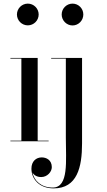

<svg xmlns="http://www.w3.org/2000/svg" viewBox="-20 -780 588 1060"><path d="M73.5 -700C73.5 -667 100.5 -640 133.5 -640C166.5 -640 193.5 -667 193.5 -700C193.5 -733 166.5 -760 133.5 -760C100.5 -760 73.5 -733 73.5 -700ZM320.5 -700C320.5 -667 347.5 -639.5 380.5 -639.5C413.5 -639.5 440 -667 440 -700C440 -733 413.5 -760 380.5 -760C347.5 -760 320.5 -733 320.5 -700ZM37.5 -3.5V0H248.5V-3.5H188V-460H37.5V-456.5H98V-3.5ZM433 -460H262.5V-456.5H343.5V-20C343.5 107 361 255.5 271 255.5C208.5 255.5 168 219 159 171.5C167.5 188.5 186 197.5 207.5 197.5C241 197.5 266 168.5 266 143C266 103 235.5 89 210.5 89C180 89 153.5 110 153.5 151C153.5 207.5 195.5 260 276.5 260C406.5 260 433 142.5 433 11.5Z"/></svg>

Font: Bodoni* 48pt
Style: Regular
Weight: 400
Version: Version 2.3